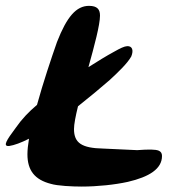

<svg xmlns="http://www.w3.org/2000/svg" viewBox="-87 -628 640 672"><path d="M91 15.5C114 22.5 165.5 25 199 25C254.5 25 315 18.5 360.5 8.5C435.5 -9 480 -37 480 -82C480 -92 476 -97 469 -100.5C457 -105.5 433.5 -105.5 393 -102.5C366.5 -104 321 -105.5 274.5 -108C199 -109.5 172 -127.5 172 -176.5C172 -193 177.5 -221.5 186 -256C232 -292.5 261 -317 297 -348C328 -376.5 359.5 -407 372.5 -430.5C381.5 -453 375.5 -467 358.5 -466.5C348 -466 334.5 -459.5 311.5 -446.5C286.5 -433 255.5 -414 222.5 -393C243.5 -468.5 263 -541 263 -573.5C263 -595 253.5 -607.5 224.5 -607.5C180 -607.5 147 -569.5 112.5 -481C92 -422.5 64 -339 42.5 -261C13.5 -236.5 -10.5 -211.5 -32 -180.5C-64.5 -137 -78.5 -115 -55 -117C-37.5 -119.5 -13 -128.5 14.5 -142.5C11 -121.5 9 -103 9 -88C9 -31.5 34.5 1 91 15.5Z"/></svg>

Font: Gluten
Style: Italic
Weight: 400
Italic angle: -13°
Designer: Tyler Finck
Foundry: Etcetera Type Company
Version: Version 0.920